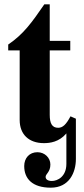

<svg xmlns="http://www.w3.org/2000/svg" viewBox="-20 -650 387 888"><path d="M331 -101 306 -112C286 -74 270 -59 249 -59C221 -59 210 -79 210 -119V-417H305V-461H210V-630H185C127 -546 90 -493 18 -444V-417H71V-95C71 -28 114 12 183 12C211 12 253 7 287 -33V108C287 167 246 187 220 187C202 187 191 180 191 168C191 154 213 146 213 111C213 80 187 54 153 54C116 54 92 81 92 118C92 177 130 218 215 218C300 218 331 148 331 85Z"/></svg>

Font: XITS
Style: Bold
Weight: 700
Designer: MicroPress Inc., with final additions and corrections provided by Coen Hoffman, Elsevier (retired)
Version: Version 1.107